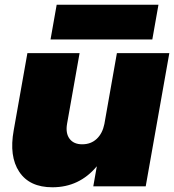

<svg xmlns="http://www.w3.org/2000/svg" viewBox="-20 -789 737 813"><path d="M697 -564 597 0H375L390 -85Q316 4 202 4Q105 4 61.5 -61.5Q18 -127 38 -237L96 -564H317L264 -265Q257 -225 274.5 -201.5Q292 -178 328 -178Q365 -178 389.5 -201Q414 -224 422 -264L475 -564ZM194 -622 220 -769H651L625 -622Z"/></svg>

Font: Poppins Black
Style: Italic
Weight: 900
Italic angle: -10°
Designer: Ninad Kale (Devanagari), Jonny Pinhorn (Latin)
Foundry: Indian Type Foundry
Version: Version 3.200;PS 1.000;hotconv 16.6.54;makeotf.lib2.5.65590